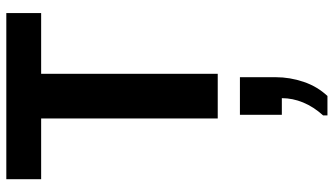

<svg xmlns="http://www.w3.org/2000/svg" viewBox="-250 -477 1082 623"><g transform="rotate(-90 291.5 -165.0)"><path d="M219 0V-573H22V-686H561V-573H364V0ZM229 356V342Q257 311 271 277Q285 243 285 208H231V72H353V188Q353 234 338 278.5Q323 323 292 356Z"/></g></svg>

Font: Chivo Medium SemiBold
Style: Regular
Weight: 600
Version: Version 2.002